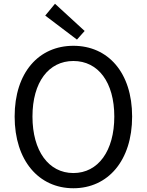

<svg xmlns="http://www.w3.org/2000/svg" viewBox="-20 -990 782 1023"><path d="M371 13C555 13 684 -134 684 -369C684 -604 555 -746 371 -746C187 -746 58 -604 58 -369C58 -134 187 13 371 13ZM371 -68C239 -68 153 -186 153 -369C153 -552 239 -665 371 -665C503 -665 589 -552 589 -369C589 -186 503 -68 371 -68ZM390 -779 431 -825 273 -970 221 -907Z"/></svg>

Font: ChiuKong Gothic CL
Style: Regular
Weight: 400
Designer: Ryoko NISHIZUKA 西塚涼子 (kana, bopomofo & ideographs); Paul D. Hunt (Latin, Greek & Cyrillic); Sandoll Communications 산돌커뮤니
Foundry: Adobe
Version: Version 1.300